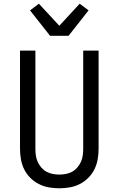

<svg xmlns="http://www.w3.org/2000/svg" viewBox="-20 -1008 640 1036"><path d="M300 8Q272 8 243.5 3Q215 -2 189.5 -15Q164 -28 143.5 -48.5Q123 -69 110.5 -94.5Q98 -120 93 -148Q88 -176 88 -205V-735H171V-205Q171 -187 173.5 -169Q176 -151 183.5 -134.5Q191 -118 203 -104Q215 -90 230.5 -81.5Q246 -73 264 -69.5Q282 -66 300 -66Q318 -66 336 -69.5Q354 -73 369.5 -81.5Q385 -90 397 -104Q409 -118 416.5 -134.5Q424 -151 426.5 -169Q429 -187 429 -205V-735H512V-205Q512 -176 507 -148Q502 -120 489.5 -94.5Q477 -69 456.5 -48.5Q436 -28 410.5 -15Q385 -2 356.5 3Q328 8 300 8ZM250 -815 142 -952 190 -988 300 -869 410 -988 458 -952 350 -815Z"/></svg>

Font: Iosevka Aile
Style: Regular
Weight: 400
Designer: Belleve Invis
Foundry: Belleve Invis
Version: Version 28.0.1; ttfautohint (v1.8.4)